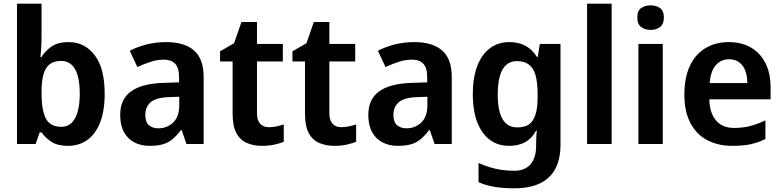

<svg xmlns="http://www.w3.org/2000/svg" viewBox="-20 -780 4236 1040"><path d="M205 -580Q205 -548 203 -518Q201 -488 199 -471H205Q225 -505 260 -528.5Q295 -552 352 -552Q439 -552 493 -481Q547 -410 547 -272Q547 -179 522 -116Q497 -53 452.5 -21.5Q408 10 348 10Q292 10 258.5 -12Q225 -34 205 -63H195L173 0H72V-760H205ZM311 -450Q272 -450 249 -432Q226 -414 215.5 -377Q205 -340 205 -283V-272Q205 -185 228 -139Q251 -93 313 -93Q361 -93 386.5 -139.5Q412 -186 412 -273Q412 -361 386.5 -405.5Q361 -450 311 -450Z M881 -552Q979 -552 1031 -506.5Q1083 -461 1083 -364V0H990L964 -75H960Q938 -46 915 -26.5Q892 -7 862.5 1.5Q833 10 790 10Q745 10 709 -8Q673 -26 652 -63.5Q631 -101 631 -158Q631 -242 689 -284.5Q747 -327 864 -331L950 -334V-361Q950 -413 928.5 -435Q907 -457 868 -457Q832 -457 795.5 -445Q759 -433 724 -417L683 -505Q723 -526 773.5 -539Q824 -552 881 -552ZM894 -254Q823 -251 795 -225.5Q767 -200 767 -157Q767 -119 786.5 -102Q806 -85 838 -85Q885 -85 918 -116.5Q951 -148 951 -210V-256Z M1436 -91Q1458 -91 1478.5 -95.5Q1499 -100 1517 -106V-12Q1496 -3 1465.5 3.5Q1435 10 1399 10Q1354 10 1317.5 -5.5Q1281 -21 1260.5 -59Q1240 -97 1240 -165V-447H1172V-502L1248 -546L1288 -661H1372V-542H1512V-447H1372V-166Q1372 -128 1389.5 -109.5Q1407 -91 1436 -91Z M1828 -91Q1850 -91 1870.5 -95.5Q1891 -100 1909 -106V-12Q1888 -3 1857.5 3.5Q1827 10 1791 10Q1746 10 1709.5 -5.5Q1673 -21 1652.5 -59Q1632 -97 1632 -165V-447H1564V-502L1640 -546L1680 -661H1764V-542H1904V-447H1764V-166Q1764 -128 1781.5 -109.5Q1799 -91 1828 -91Z M2225 -552Q2323 -552 2375 -506.5Q2427 -461 2427 -364V0H2334L2308 -75H2304Q2282 -46 2259 -26.5Q2236 -7 2206.5 1.5Q2177 10 2134 10Q2089 10 2053 -8Q2017 -26 1996 -63.5Q1975 -101 1975 -158Q1975 -242 2033 -284.5Q2091 -327 2208 -331L2294 -334V-361Q2294 -413 2272.5 -435Q2251 -457 2212 -457Q2176 -457 2139.5 -445Q2103 -433 2068 -417L2027 -505Q2067 -526 2117.5 -539Q2168 -552 2225 -552ZM2238 -254Q2167 -251 2139 -225.5Q2111 -200 2111 -157Q2111 -119 2130.5 -102Q2150 -85 2182 -85Q2229 -85 2262 -116.5Q2295 -148 2295 -210V-256Z M2739 -552Q2789 -552 2826 -532Q2863 -512 2888 -472H2893L2904 -542H3016V4Q3016 81 2988.5 133.5Q2961 186 2905 213Q2849 240 2764 240Q2707 240 2660.5 232.5Q2614 225 2572 207V103Q2602 116 2632 125.5Q2662 135 2695 140Q2728 145 2765 145Q2823 145 2853.5 110Q2884 75 2884 10V-4Q2884 -19 2885 -39Q2886 -59 2888 -71H2883Q2860 -29 2824 -9.5Q2788 10 2737 10Q2646 10 2593.5 -64Q2541 -138 2541 -270Q2541 -359 2565 -422Q2589 -485 2633.5 -518.5Q2678 -552 2739 -552ZM2779 -449Q2745 -449 2722 -428.5Q2699 -408 2687.5 -368Q2676 -328 2676 -268Q2676 -180 2702 -135Q2728 -90 2781 -90Q2810 -90 2831 -98.5Q2852 -107 2865 -126.5Q2878 -146 2885 -176.5Q2892 -207 2892 -250V-269Q2892 -334 2880.5 -373.5Q2869 -413 2844 -431Q2819 -449 2779 -449Z M3293 0H3160V-760H3293Z M3570 -542V0H3438V-542ZM3505 -751Q3534 -751 3555 -736.5Q3576 -722 3576 -685Q3576 -649 3555 -633.5Q3534 -618 3505 -618Q3474 -618 3453 -633.5Q3432 -649 3432 -685Q3432 -722 3453 -736.5Q3474 -751 3505 -751Z M3927 -552Q3997 -552 4047.5 -522.5Q4098 -493 4126 -438.5Q4154 -384 4154 -306V-242H3822Q3824 -168 3858.5 -127.5Q3893 -87 3956 -87Q4005 -87 4044.5 -97.5Q4084 -108 4126 -128V-27Q4088 -8 4047 1Q4006 10 3946 10Q3870 10 3811.5 -20.5Q3753 -51 3720 -113Q3687 -175 3687 -267Q3687 -360 3717 -423.5Q3747 -487 3801.5 -519.5Q3856 -552 3927 -552ZM3929 -459Q3885 -459 3857 -426.5Q3829 -394 3824 -330H4028Q4028 -368 4017 -397Q4006 -426 3984 -442.5Q3962 -459 3929 -459Z"/></svg>

Font: Noto Sans Display SemiBold
Style: Regular
Weight: 600
Designer: Monotype Design Team
Foundry: Monotype Imaging Inc.
Version: Version 2.003